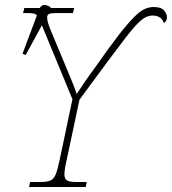

<svg xmlns="http://www.w3.org/2000/svg" viewBox="-20 -746 686 766"><path d="M96 0 100 -20H143Q168 -20 181.5 -26Q195 -32 202.5 -51Q210 -70 218 -108L269 -350L143 -655Q136 -673 130 -681.5Q124 -690 114.5 -692Q105 -694 85 -694H72L77 -714H276L271 -694H207Q182 -694 175 -690Q168 -686 168 -677Q168 -667 171.5 -655Q175 -643 184 -621L240 -487Q251 -460 265 -426.5Q279 -393 286 -371Q298 -390 318 -419Q338 -448 361 -479Q416 -558 453 -605.5Q490 -653 514.5 -677.5Q539 -702 557 -710Q575 -718 593 -718Q623 -718 634.5 -704.5Q646 -691 646 -676Q646 -662 634 -654Q628 -671 616 -677.5Q604 -684 590 -684Q575 -684 561.5 -677.5Q548 -671 529 -652Q510 -633 481 -595.5Q452 -558 407.5 -498Q363 -438 297 -348L246 -108Q237 -69 237 -51Q237 -32 247.5 -26Q258 -20 283 -20H326L322 0ZM82 -526 70 -532 136 -708Q143 -726 156.5 -726Q170 -726 182 -717L180 -705Z"/></svg>

Font: Noto Serif Thin
Style: Italic
Weight: 100
Italic angle: -12°
Designer: Monotype Design Team
Foundry: Monotype Imaging Inc.
Version: Version 2.014; ttfautohint (v1.8.4.7-5d5b)